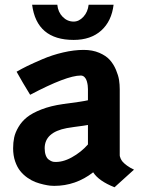

<svg xmlns="http://www.w3.org/2000/svg" viewBox="-20 -771 607 808"><path d="M106.9 -372.1Q90.8 -397.9 76.7 -422.1Q62.5 -446.3 56.2 -458L49.8 -469.2Q70.8 -481.4 94.2 -492.9Q117.7 -504.4 158.7 -522Q199.7 -539.6 245.6 -550.3Q291.5 -561 332 -561Q369.1 -561 397.7 -548.8Q426.3 -536.6 442.1 -518.8Q458 -501 468 -477.3Q478 -453.6 481 -434.3Q483.9 -415 483.9 -396V-119.1Q483.9 -116.7 484.1 -114.3Q484.4 -111.8 487.5 -104.2Q490.7 -96.7 496.3 -90.1Q502 -83.5 514.4 -74.2Q526.9 -64.9 543.9 -57.1L461.9 17.1Q395.5 -9.3 372.1 -45.9Q298.8 11.2 208 11.2Q200.7 11.2 190.7 10.3Q180.7 9.3 163.3 5.4Q146 1.5 129.6 -4.6Q113.3 -10.7 95.7 -22.9Q78.1 -35.2 65.2 -51.3Q52.2 -67.4 43.7 -92Q35.2 -116.7 35.2 -147Q35.2 -171.4 39.6 -192.1Q43.9 -212.9 57.6 -236.3Q71.3 -259.8 93.5 -277.6Q115.7 -295.4 154.5 -310.5Q193.4 -325.7 245.1 -333Q331.5 -344.2 350.1 -349.1V-396Q350.1 -403.3 349.1 -411.6Q348.1 -419.9 345.2 -429.9Q342.3 -439.9 335.7 -446.5Q329.1 -453.1 319.8 -453.1Q260.3 -453.1 106.9 -372.1ZM207 -89.8Q242.2 -86.9 281.7 -108.6Q321.3 -130.4 350.1 -163.1V-245.1Q338.9 -242.7 293 -236.8L261.2 -231.9Q168 -214.4 168 -147Q168 -129.9 172.6 -117.4Q177.2 -105 184.8 -99.6Q192.4 -94.2 197.3 -92.3Q202.1 -90.3 207 -89.8ZM115.2 -751H221.2Q224.1 -720.2 243.7 -700.2Q263.2 -680.2 290 -680.2Q312.5 -680.2 331.1 -700.4Q349.6 -720.7 353 -751H458Q449.7 -681.6 405.8 -642.3Q361.8 -603 290 -603Q134.3 -603 115.2 -751Z"/></svg>

Font: Junction Bold
Style: Bold
Weight: 700
Designer: Caroline Hadilaksono
Foundry: Caroline Hadilaksono
Version: Version 001.001